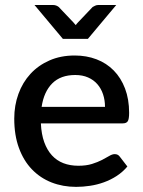

<svg xmlns="http://www.w3.org/2000/svg" viewBox="-20 -740 571 768"><path d="M400 -312.5Q400 -339.5 392.2 -362.8Q384.5 -386 369.5 -403.2Q354.5 -420.5 332.2 -430.2Q310 -440 281 -440Q222.5 -440 189 -406.5Q155.5 -373 146.5 -312.5ZM143.5 -246.5Q145.5 -203 157 -171.2Q168.5 -139.5 187.8 -118.5Q207 -97.5 233.8 -87.2Q260.5 -77 293.5 -77Q325 -77 348 -84.2Q371 -91.5 388 -100.2Q405 -109 417 -116.2Q429 -123.5 439 -123.5Q452 -123.5 459 -113.5L489.5 -74Q470.5 -51.5 446.5 -36Q422.5 -20.5 395.5 -10.8Q368.5 -1 340 3.2Q311.5 7.5 284.5 7.5Q231.5 7.5 186.2 -10.2Q141 -28 107.8 -62.5Q74.5 -97 55.8 -148Q37 -199 37 -265.5Q37 -318.5 53.8 -364.5Q70.5 -410.5 101.8 -444.5Q133 -478.5 177.8 -498.2Q222.5 -518 279 -518Q326 -518 366 -502.8Q406 -487.5 435 -458Q464 -428.5 480.2 -385.8Q496.5 -343 496.5 -288.5Q496.5 -263.5 491 -255Q485.5 -246.5 471 -246.5ZM445 -720 331.5 -584.5H231.5L118 -720H192.5Q199.5 -720 205.5 -717.5Q211.5 -715 215 -712L273 -651Q277.5 -646 283 -639.5Q285.5 -643 287.8 -645.8Q290 -648.5 292.5 -651L350.5 -712Q354.5 -714.5 360.5 -717.2Q366.5 -720 373 -720Z"/></svg>

Font: Lato SemiBold
Style: Regular
Weight: 600
Designer: Lukasz Dziedzic with Adam Twardoch and Botio Nikoltchev
Foundry: tyPoland Lukasz Dziedzic
Version: Version 2.015; 2015-08-06; http://www.latofonts.com/